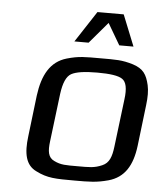

<svg xmlns="http://www.w3.org/2000/svg" viewBox="-51 -725 669 780"><g transform="rotate(5 284.0 -335.0)"><path d="M545 -321C549 -353 549 -380 544 -402C534 -445 520 -467 477 -481C431 -495 407 -494 344 -494C281 -494 256 -495 207 -481C141 -462 110 -405 99 -321L79 -153C70 -82 80 -35 124 -14C171 10 205 10 282 10C343 10 371 10 419 -3C484 -21 515 -72 525 -153ZM431 -140C426 -100 417 -74 389 -62C357 -48 336 -49 289 -49C242 -49 221 -48 193 -62C167 -74 164 -100 169 -140L193 -336C199 -381 211 -408 230 -419C250 -430 285 -435 336 -435C388 -435 422 -430 438 -419C455 -408 461 -381 455 -336ZM232 -553H290L364 -640L415 -553H473L422 -680H315Z"/></g></svg>

Font: Gamestation Text
Style: Italic
Weight: 400
Designer: Jonas Hecksher
Foundry: Jonas Hecksher, Playtypeª, e-types AS
Version: Version 1.003